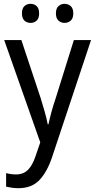

<svg xmlns="http://www.w3.org/2000/svg" viewBox="-20 -839 499 1006"><path d="M2 -629H92L193 -325Q204 -289 214 -254.5Q224 -220 230 -188H234Q239 -213 249 -250Q259 -287 272 -325L367 -629H457L253 -16Q227 62 186.5 104.5Q146 147 77 147Q57 147 41 144.5Q25 142 12 139V68Q22 71 36 73Q50 75 64 75Q103 75 127 50.5Q151 26 167 -23L191 -93ZM95 -769Q95 -795 108 -807Q121 -819 140 -819Q159 -819 172 -807Q185 -795 185 -769Q185 -743 172 -731Q159 -719 140 -719Q121 -719 108 -731Q95 -743 95 -769ZM273 -769Q273 -795 286.5 -807Q300 -819 318 -819Q337 -819 350.5 -807Q364 -795 364 -769Q364 -743 350.5 -731Q337 -719 318 -719Q300 -719 286.5 -731Q273 -743 273 -769Z"/></svg>

Font: Noto Sans Telugu UI SemiCondensed
Style: Regular
Weight: 400
Width: 4
Designer: Jelle Bosma - Monotype Design Team
Foundry: Monotype Imaging Inc.
Version: Version 2.005; ttfautohint (v1.8.4.7-5d5b)